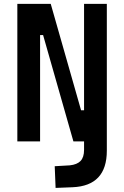

<svg xmlns="http://www.w3.org/2000/svg" viewBox="-20 -713 626 968"><path d="M260.3 234.4 255.9 125 332 120.6Q368.7 116.7 386.2 98.4Q403.8 80.1 403.8 42.5V0H350.1L197.3 -536.1H182.1V0H67.4V-693.4H235.8L388.7 -157.2H403.8V-693.4H518.6V46.9Q518.6 223.6 346.2 231Z"/></svg>

Font: Cascadia Mono NF SemiBold
Style: Regular
Weight: 600
Monospace: yes
Designer: Aaron Bell
Foundry: Saja Typeworks
Version: Version 2404.023; ttfautohint (v1.8.4)